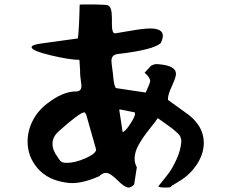

<svg xmlns="http://www.w3.org/2000/svg" viewBox="-20 -855 1040 863"><path d="M104 -219Q104 -267 127 -312.5Q150 -358 194 -391Q263 -444 321 -444Q346 -444 346 -468Q346 -475 343 -496Q340 -517 340 -530V-538L337 -586Q293 -586 207.5 -606.5Q122 -627 122 -643Q122 -653 162 -659L328 -682L329 -681Q331 -681 333.5 -719.5Q336 -758 337 -796L338 -834Q338 -835 377 -835Q466 -835 466 -830Q483 -824 483 -773V-746Q483 -705 497 -705Q507 -706 566 -716.5Q625 -727 655 -727Q712 -727 712 -694Q712 -682 703 -662Q672 -631 508 -612Q481 -608 481 -582Q481 -573 484 -552Q487 -531 488 -520Q492 -465 502 -459L635 -439Q655 -483 655 -490Q655 -507 630 -528L641 -540Q644 -543 650.5 -550.5Q657 -558 660 -560Q663 -562 670 -564.5Q677 -567 686 -567Q690 -567 706 -565Q771 -557 771 -523Q771 -508 753 -469Q735 -430 735 -412V-406L829 -338Q896 -285 896 -213Q896 -166 868 -121Q840 -76 796 -47L749 -18L750 -17Q750 -12 724 -12Q693 -12 692 -18Q727 -61 741.5 -81Q756 -101 774 -140Q792 -179 795 -219Q795 -230 791 -239.5Q787 -249 774.5 -260Q762 -271 754 -277.5Q746 -284 723 -300Q700 -316 689 -324Q681 -311 652 -275Q623 -239 604 -205.5Q585 -172 585 -142Q585 -122 595 -103L583 -26Q570 -12 557 -12Q541 -12 508 -45Q475 -78 456 -78Q441 -78 426 -63Q356 -32 304 -32Q295 -32 279 -34Q196 -45 150 -97.5Q104 -150 104 -219ZM216 -209Q216 -179 239 -149Q248 -135 250.5 -132Q253 -129 260 -126Q267 -123 280 -123Q318 -123 365 -144Q412 -165 412 -183L368 -338Q363 -350 359 -350Q339 -350 244 -265Q216 -240 216 -209ZM516 -362 531 -262Q543 -262 568 -302Q587 -331 587 -344Q587 -348 585 -350L520 -363Z"/></svg>

Font: NaniFont Regular
Style: Regular
Weight: 400
Designer: Nanigashitei
Version: Version 1.036